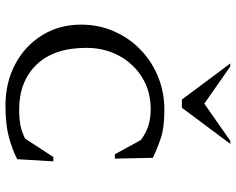

<svg xmlns="http://www.w3.org/2000/svg" viewBox="-100 -752 862 702"><g transform="rotate(90 331.0 -401.0)"><path d="M367 10Q281 10 214 -26Q147 -62 108.5 -124.5Q70 -187 70 -266Q70 -332 95 -388Q120 -444 163 -485Q206 -526 262 -548.5Q318 -571 381 -571Q446 -571 483.5 -558.5Q521 -546 557 -529L560 -390H544L492 -485Q465 -505 438 -513Q411 -521 379 -521Q314 -521 263.5 -490Q213 -459 184 -405.5Q155 -352 155 -286Q155 -167 216.5 -103.5Q278 -40 381 -40Q414 -40 439 -45Q464 -50 487 -62L554 -165H570L562 -33Q525 -14 479.5 -2Q434 10 367 10ZM344 -635 212 -812H223L359 -717L495 -812H506L374 -635Z"/></g></svg>

Font: Spectral SC
Style: Regular
Weight: 400
Designer: Jean-Baptiste Levee
Foundry: Production Type
Version: Version 2.001